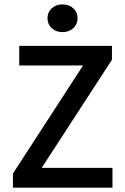

<svg xmlns="http://www.w3.org/2000/svg" viewBox="-20 -866 577 886"><path d="M39.6 0V-64.9L363.3 -564H68.8V-654.3H496.6V-590.3L172.4 -91.3H499V0ZM268.6 -717.8Q238.8 -717.8 219 -735.8Q199.2 -753.9 199.2 -782.2Q199.2 -810.1 219 -827.9Q238.8 -845.7 268.6 -845.7Q298.3 -845.7 318.1 -827.9Q337.9 -810.1 337.9 -782.2Q337.9 -753.9 318.1 -735.8Q298.3 -717.8 268.6 -717.8Z"/></svg>

Font: Varta Light
Style: Bold
Weight: 700
Version: Version 1.004